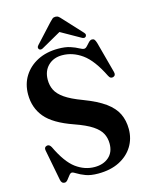

<svg xmlns="http://www.w3.org/2000/svg" viewBox="-131 -965 816 1058"><g transform="rotate(-15 277.0 -436.0)"><path d="M296 11.5Q253 11.5 224.8 0.8Q196.5 -10 179.8 -20.8Q163 -31.5 155.5 -31.5Q147.5 -31.5 139.2 -20.5Q131 -9.5 122.2 1.2Q113.5 12 104.5 12Q86 12 82 -10.5L48 -186.5Q44 -205.5 60.5 -210Q75 -214.5 85.5 -196Q130.5 -101.5 180 -65Q229.5 -28.5 286.5 -28.5Q336.5 -28.5 367.5 -55.8Q398.5 -83 398.5 -132Q398.5 -163.5 385.2 -189.5Q372 -215.5 337.2 -238.8Q302.5 -262 237 -285Q125 -324 79.8 -378.5Q34.5 -433 34.5 -509.5Q34.5 -568.5 63 -613.8Q91.5 -659 142 -684.8Q192.5 -710.5 259 -710.5Q300.5 -710.5 328 -701.2Q355.5 -692 372.2 -682.5Q389 -673 399 -673Q407.5 -673 416.2 -682.8Q425 -692.5 434 -702Q443 -711.5 453 -711.5Q461.5 -711.5 466.5 -705.8Q471.5 -700 476 -685L523.5 -508Q529.5 -487 513 -481Q496 -475.5 487 -494.5Q438.5 -593 384.8 -631.5Q331 -670 271 -670Q222 -670 191 -639.8Q160 -609.5 160 -559Q160 -527 173 -500.5Q186 -474 220.2 -450Q254.5 -426 319 -402Q395.5 -373 439.8 -341Q484 -309 502.8 -270Q521.5 -231 521.5 -182.5Q521.5 -127.5 494.5 -83.8Q467.5 -40 417 -14.2Q366.5 11.5 296 11.5ZM183.5 -737Q167 -726 157.5 -734.5Q154 -737.5 153.5 -744Q153 -750.5 159.5 -757.5L257 -863.5Q266 -873 272.8 -878.8Q279.5 -884.5 290 -884.5Q301 -884.5 308 -879Q315 -873.5 323.5 -863.5L421.5 -757.5Q428 -750.5 427.2 -744.2Q426.5 -738 423 -734.5Q414 -726 397.5 -737L290.5 -797.5Z"/></g></svg>

Font: Fraunces 144pt S050 SemiBold
Style: Regular
Weight: 600
Version: Version 1.000; ttfautohint (v1.8.3)